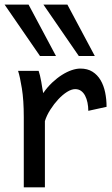

<svg xmlns="http://www.w3.org/2000/svg" viewBox="-26 -801 481 821"><path d="M75.7 0V-300.3Q75.7 -372.6 67.6 -422.6Q59.6 -472.7 51.3 -498H139.2Q142.1 -490.2 145 -477.8Q147.9 -465.3 150.4 -451.7Q152.8 -438 154.8 -424.8L158.7 -402.8Q176.3 -428.2 197 -447.8Q217.8 -467.3 239 -480.7Q260.3 -494.1 280.5 -501Q300.8 -507.8 317.4 -507.8Q348.1 -507.8 369.4 -494.4Q390.6 -481 404.1 -458.3Q417.5 -435.5 423.6 -406Q429.7 -376.5 429.7 -344.2L351.6 -327.1Q351.6 -345.2 348.1 -362.1Q344.7 -378.9 337.9 -391.8Q331.1 -404.8 320.6 -412.4Q310.1 -419.9 295.4 -419.9Q279.8 -419.9 260.7 -408Q241.7 -396 223.4 -376.5Q205.1 -356.9 189.5 -332.5Q173.8 -308.1 166 -283.2V0ZM262.2 -781.2 379.4 -561.5H311L159.7 -781.2ZM96.2 -781.2 213.4 -561.5H145L-6.3 -781.2Z"/></svg>

Font: Andika Phon
Style: Regular
Weight: 400
Designer: Victor Gaultney, Annie Olsen, Julie Remington, Don Collingsworth, Eric Hays, Becca Hirsbrunner
Foundry: SIL International
Version: Version 5.000